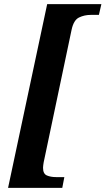

<svg xmlns="http://www.w3.org/2000/svg" viewBox="-20 -780 510 928"><path d="M19 128 208 -760H470L458 -708H418Q388 -708 362 -695.5Q336 -683 326 -636L191 5Q190 12 189 18.5Q188 25 188 31Q188 60 206.5 68Q225 76 251 76H291L281 128Z"/></svg>

Font: Noto Serif SemiCondensed
Style: Bold Italic
Weight: 700
Width: 4
Italic angle: -12°
Designer: Monotype Design Team
Foundry: Monotype Imaging Inc.
Version: Version 2.014